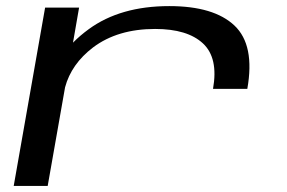

<svg xmlns="http://www.w3.org/2000/svg" viewBox="-20 -610 942 630"><path d="M679 -318.5Q697 -420 646 -467.5Q595 -515 489 -515Q366 -515 285.5 -454.5Q214 -400 193.5 -323.5L136.5 0H25L128 -585H239.5L219.5 -470Q242 -493 271.5 -514.5Q375 -590 535.5 -590Q682 -590 749.5 -526Q817 -462 791.5 -318.5Z"/></svg>

Font: Anybody UltraExpanded Regular
Style: Italic
Weight: 400
Width: 9
Italic angle: -10°
Designer: Tyler Finck
Foundry: Etcetera Type Company
Version: Version 1.010; ttfautohint (v1.8.3) -l 8 -r 50 -G 200 -x 14 